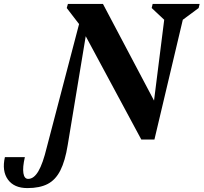

<svg xmlns="http://www.w3.org/2000/svg" viewBox="-218 -710 1040 981"><path d="M21 43 186 -587 123 -669 129 -690H308L569 -196L621 -609L557 -669L562 -690H802L797 -669L716 -609L571 3H504L220 -525L128 31Q115 112 90.5 160.5Q66 209 25.5 230Q-15 251 -78 251Q-146 251 -177.5 207.5Q-209 164 -193 93H-91Q-103 145 -98.5 174.5Q-94 204 -74 204Q-45 204 -22 165Q1 126 21 43Z"/></svg>

Font: Platypi SemiBold
Style: Italic
Weight: 600
Italic angle: -13°
Designer: David Sargent
Foundry: Bolt Cutter Type
Version: Version 1.200; ttfautohint (v1.8.4.7-5d5b)